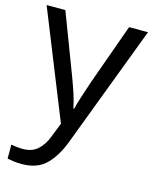

<svg xmlns="http://www.w3.org/2000/svg" viewBox="-116 -613 742 931"><g transform="rotate(15 255.0 -148.0)"><path d="M1 -536H95L211 -231Q226 -191 238 -154.5Q250 -118 256 -85H260Q266 -110 279 -150.5Q292 -191 306 -232L415 -536H510L279 74Q251 150 206.5 195Q162 240 84 240Q60 240 42 237.5Q24 235 11 232V162Q22 164 37.5 166Q53 168 70 168Q116 168 144.5 142Q173 116 189 73L217 2Z"/></g></svg>

Font: Noto Sans Ugaritic
Style: Regular
Weight: 400
Designer: Monotype Design Team
Foundry: Monotype Imaging Inc.
Version: Version 2.001; ttfautohint (v1.8.4.7-5d5b)